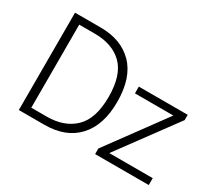

<svg xmlns="http://www.w3.org/2000/svg" viewBox="-133 -972 1366 1226"><g transform="rotate(30 550.0 -359.0)"><path d="M669.9 0V-41L979.5 -462.9H696.3V-512.7H1056.6V-473.6L745.1 -50.8H1065.4V0ZM107.4 0V-717.8H295.9Q449.2 -717.8 537.6 -627Q626 -536.1 626 -358.4Q626 -187.5 539.6 -93.8Q453.1 0 294.9 0ZM168.9 -52.7H282.2Q412.1 -52.7 487.3 -126Q562.5 -199.2 562.5 -358.4Q562.5 -519.5 488.3 -592.3Q414.1 -665 284.2 -665H168.9Z"/></g></svg>

Font: Gothic A1 Light
Style: Regular
Weight: 300
Version: Version 2.50